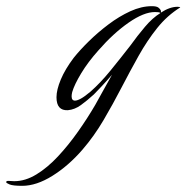

<svg xmlns="http://www.w3.org/2000/svg" viewBox="-202 -356 604 622"><path d="M-130 246Q-160 246 -171 241.5Q-182 237 -182 234Q-182 230 -175 230Q-170 230 -165 230.5Q-160 231 -156 231Q-120 231 -84 209Q-48 187 -14 150.5Q20 114 51 70Q82 26 107 -17Q116 -33 130 -58.5Q144 -84 161 -114Q142 -92 126 -75Q110 -58 102 -50Q80 -30 60 -15.5Q40 -1 18 1Q-19 3 -19 -41Q-19 -65 -5 -98.5Q9 -132 37 -169Q57 -194 86 -222.5Q115 -251 149.5 -277Q184 -303 220 -319.5Q256 -336 290 -336Q305 -336 311 -331.5Q317 -327 319 -322Q320 -318 319 -315Q348 -334 373 -334Q380 -334 382 -332Q340 -306 307.5 -265.5Q275 -225 247 -175Q219 -125 191.5 -72Q164 -19 133.5 33Q103 85 65 129Q20 181 -32 213.5Q-84 246 -130 246ZM41 -30Q48 -30 60 -36.5Q72 -43 91 -59Q123 -87 156 -127.5Q189 -168 220 -208Q243 -240 267.5 -269Q292 -298 318 -314Q316 -314 316 -315Q312 -317 300 -317Q264 -317 214.5 -282.5Q165 -248 117 -193Q83 -155 61 -118.5Q39 -82 32 -58Q30 -50 30 -44Q30 -30 41 -30Z"/></svg>

Font: Luxurious Script
Style: Regular
Weight: 400
Designer: Robert E. Leuschke
Foundry: Robert E. Leuschke
Version: Version 1.010; ttfautohint (v1.8.3)